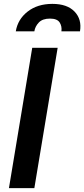

<svg xmlns="http://www.w3.org/2000/svg" viewBox="-20 -975 437 995"><path d="M278.8 -727.3 158 0H26.3L147 -727.3ZM61.8 -812.5Q72.1 -875 123.2 -915Q174.4 -954.9 251.4 -954.9Q327.8 -954.9 366.3 -915Q404.8 -875 394.5 -812.5H298.3Q301.8 -838.8 289.1 -858.7Q276.3 -878.6 239 -878.6Q200.3 -878.6 181.1 -858.3Q161.9 -838.1 158 -812.5Z"/></svg>

Font: Inter UI Semi Bold
Style: Italic
Weight: 600
Italic angle: -9.39999°
Designer: Rasmus Andersson
Foundry: rsms
Version: 3.2;8d6f07862